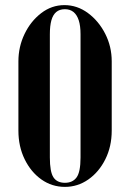

<svg xmlns="http://www.w3.org/2000/svg" viewBox="-20 -725 468 751"><path d="M52 -214Q52 -152 76.5 -102Q101 -52 142 -23Q183 6 234 6Q284 6 325.5 -23Q367 -52 392 -102Q417 -152 417 -214V-485Q417 -543 391.5 -593Q366 -643 324 -674Q282 -705 232 -705Q182 -705 141 -673.5Q100 -642 76 -592Q52 -542 52 -485ZM175 -591Q175 -624 181 -645.5Q187 -667 200 -678Q213 -689 234 -689Q254 -689 267.5 -678Q281 -667 288 -645.5Q295 -624 295 -591V-109Q295 -52 279.5 -31Q264 -10 234 -10Q203 -10 189 -31.5Q175 -53 175 -109Z"/></svg>

Font: Emberly Black
Style: Regular
Weight: 900
Designer: Rajesh Rajput
Foundry: Rajesh Rajput
Version: Version 1.000